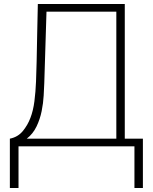

<svg xmlns="http://www.w3.org/2000/svg" viewBox="-20 -727 758 954"><path d="M29 207V-38Q69 -46 93.5 -76Q118 -106 131 -141Q145 -177 151 -224Q157 -271 159 -322Q161 -373 162 -419Q164 -499 165 -570Q166 -641 168 -707H600V-38H690V207H648V0H72V207ZM113 -38H558V-669H211L200 -314Q199 -289 197 -252Q195 -215 187 -175Q179 -135 161.5 -98.5Q144 -62 113 -38Z"/></svg>

Font: Onest Thin
Style: Regular
Weight: 250
Designer: Dmitri Voloshin, Andrey Kudryavtsev
Foundry: Dmitri Voloshin, Andrey Kudryavtsev
Version: Version 1.000;gftools[0.9.33]